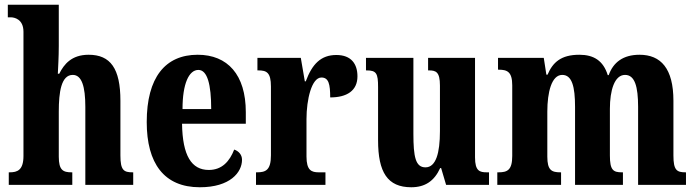

<svg xmlns="http://www.w3.org/2000/svg" viewBox="-20 -780 2935 810"><path d="M17 0H285V-53H282C246 -53 228 -62 228 -119V-309C228 -391 238 -464 287 -464C325 -464 340 -415 340 -329V0H542V-53H539C502 -53 488 -62 488 -124V-355C488 -491 446 -549 354 -549C282 -549 250 -509 230 -469H224C225 -493 228 -540 228 -586V-760H13V-707H25C41 -707 79 -699 79 -646V-122C79 -62 53 -53 21 -53H17Z M823 10C951 10 1001 -53 1001 -106C1001 -128 986 -143 968 -149C949 -100 917 -63 861 -63C788 -63 750 -123 748 -258H1017V-307C1017 -465 940 -549 814 -549C677 -549 599 -453 599 -265C599 -91 672 10 823 10ZM871 -320H750C750 -427 777 -485 817 -485C855 -485 871 -423 871 -320Z M1060 0H1353V-53H1325C1294 -53 1273 -61 1273 -120V-277C1273 -361 1295 -453 1336 -453C1367 -453 1373 -424 1373 -369C1443 -369 1488 -397 1488 -458C1488 -510 1462 -548 1399 -548C1334 -548 1297 -510 1270 -437H1266L1249 -536H1066V-483H1070C1105 -483 1123 -474 1123 -415V-125C1123 -62 1101 -53 1064 -53H1060Z M1715 10C1773 10 1812 -16 1837 -71H1841L1862 0H2043V-53H2034C2004 -53 1984 -58 1984 -116V-536H1786V-483H1789C1819 -483 1836 -477 1836 -419V-227C1836 -134 1819 -74 1775 -74C1733 -74 1724 -118 1724 -216V-536H1524V-483H1527C1568 -483 1575 -470 1575 -413V-188C1575 -53 1615 10 1715 10Z M2078 0H2347V-53H2344C2307 -53 2289 -62 2289 -119V-309C2289 -391 2307 -464 2352 -464C2393 -464 2406 -415 2406 -329V0H2608V-53H2604C2567 -53 2553 -62 2553 -124V-321C2553 -398 2572 -464 2617 -464C2658 -464 2672 -415 2672 -329V0H2874V-53H2872C2835 -53 2821 -62 2821 -124V-355C2821 -491 2768 -549 2678 -549C2609 -549 2567 -517 2548 -463H2544C2525 -524 2485 -549 2424 -549C2347 -549 2312 -517 2290 -465H2285L2274 -536H2081V-486H2084C2120 -486 2141 -477 2141 -420V-122C2141 -62 2120 -53 2083 -53H2078Z"/></svg>

Font: Noto Serif Georgian ExtraCondensed ExtraBold
Style: Regular
Weight: 800
Width: 2
Designer: Monotype Design Team, Akaki Razmadze
Foundry: Google LLC
Version: Version 2.003